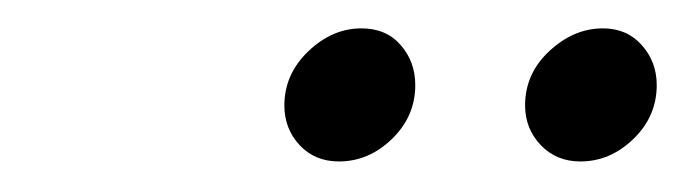

<svg xmlns="http://www.w3.org/2000/svg" viewBox="-20 -722 472 132"><path d="M379 -611Q362.5 -611 351.8 -622.2Q341 -633.5 341 -649.5Q341 -671.5 357.8 -687Q374.5 -702.5 394.5 -702.5Q411 -702.5 421.2 -691Q431.5 -679.5 431.5 -663.5Q431.5 -642 415.5 -626.5Q399.5 -611 379 -611ZM213 -611Q196.5 -611 186 -622.2Q175.5 -633.5 175.5 -649.5Q175.5 -671 192 -686.8Q208.5 -702.5 228.5 -702.5Q245.5 -702.5 255.5 -691Q265.5 -679.5 265.5 -663.5Q265.5 -642 249.5 -626.5Q233.5 -611 213 -611Z"/></svg>

Font: Overpass Light
Style: Italic
Weight: 300
Italic angle: -10°
Designer: Delve Withrington, Dave Bailey, Thomas Jockin
Foundry: Delve Fonts LLC
Version: Version 4.000; ttfautohint (v1.8.3)